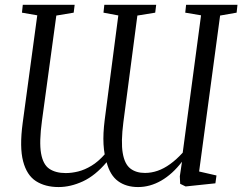

<svg xmlns="http://www.w3.org/2000/svg" viewBox="-20 -763 1004 796"><path d="M223 12.5Q167.5 12.5 129.2 -12Q91 -36.5 75.8 -94.5Q60.5 -152.5 74 -253L134.5 -699.5L71 -710.5L74.5 -743H289.5L285.5 -710.5L213.5 -698.5L154 -262.5Q142 -174.5 150.2 -127.5Q158.5 -80.5 184.8 -63Q211 -45.5 252.5 -45.5Q277.5 -45.5 304.5 -52.2Q331.5 -59 359.2 -75.8Q387 -92.5 414 -123Q410.5 -142.5 409.2 -165Q408 -187.5 409.2 -212.5Q410.5 -237.5 414 -265.5L470.5 -699L409 -710.5L412.5 -743H627.5L623.5 -710.5L549.5 -698.5L491.5 -256.5Q481 -174.5 488.8 -128.8Q496.5 -83 520.2 -64.5Q544 -46 581 -46Q607.5 -46 633.5 -55Q659.5 -64 685.5 -82.8Q711.5 -101.5 737.5 -130L813.5 -699.5L748 -710.5L751.5 -743H964.5L961 -710.5L892.5 -698.5L805.5 -52L877.5 -35.5L873 -3L749.5 10L727 -1L725.5 -32L734.5 -92.5Q695 -41 648.5 -14.2Q602 12.5 552.5 12.5Q503 12.5 469.5 -12Q436 -36.5 422 -90.5Q375 -35 323.8 -11.2Q272.5 12.5 223 12.5Z"/></svg>

Font: Merriweather 60pt Light
Style: Italic
Weight: 300
Italic angle: -7.8°
Version: Version 2.101